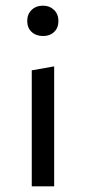

<svg xmlns="http://www.w3.org/2000/svg" viewBox="-20 -657 303 677"><path d="M132 -530Q107 -530 91.5 -544.5Q76 -559 76 -583Q76 -607 91.5 -622Q107 -637 132 -637Q155 -637 170.5 -622Q186 -607 186 -583Q186 -559 171 -544.5Q156 -530 132 -530ZM92 0V-409L171 -423V0Z"/></svg>

Font: EauTestText Medium
Style: Regular
Weight: 500
Designer: Christian Thalmann (Catharsis Fonts)
Version: Version 0.001;PS 000.001;hotconv 1.0.88;makeotf.lib2.5.64775